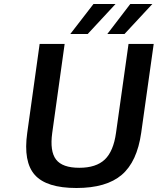

<svg xmlns="http://www.w3.org/2000/svg" viewBox="-20 -920 789 960"><path d="M116.2 -255.9 178.2 -700.2H303.2L241.2 -255.9Q228.5 -163.6 260.3 -122.3Q292 -81.1 376.5 -81.1Q460.4 -81.1 503.9 -122.3Q547.4 -163.6 560.1 -255.9L622.6 -700.2H748.5L686 -255.9Q665.5 -111.3 588.6 -45.7Q511.7 20 362.3 20Q212.4 20 154.1 -45.4Q95.7 -110.8 116.2 -255.9ZM331.5 -750 447.3 -899.9H557.6L418.5 -750ZM516.6 -750 631.3 -899.9H741.7L602.5 -750Z"/></svg>

Font: Fivo Sans Med
Style: Regular
Weight: 450
Designer: Alexander Slobzheninov
Foundry: Alexander Slobzheninov
Version: 1.0